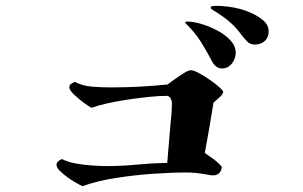

<svg xmlns="http://www.w3.org/2000/svg" viewBox="-20 -766 1040 659"><path d="M746 -451Q746 -443 732.5 -431Q719 -419 713 -414Q706 -371 698.5 -327.5Q691 -284 683 -241Q698 -231 713.5 -219.5Q729 -208 741 -194Q741 -181 733 -172.5Q725 -164 711 -164Q706 -164 700.5 -165Q695 -166 690 -167Q673 -170 655.5 -172Q638 -174 621 -174Q569 -174 504.5 -169.5Q440 -165 376.5 -155Q313 -145 263 -127Q256 -130 241 -138.5Q226 -147 211 -158Q196 -169 185 -180Q174 -191 174 -200Q174 -208 180.5 -213Q187 -218 193 -220Q212 -210 239.5 -205Q267 -200 296 -198Q325 -196 346 -196Q398 -196 450 -201Q502 -206 554 -207Q557 -240 559.5 -272.5Q562 -305 565 -338Q567 -357 568.5 -375Q570 -393 570 -412Q570 -420 565.5 -428.5Q561 -437 551 -437Q527 -437 492.5 -433.5Q458 -430 420.5 -424.5Q383 -419 349.5 -411.5Q316 -404 294 -396Q286 -400 267.5 -413.5Q249 -427 233.5 -442Q218 -457 218 -466Q218 -474 224.5 -478.5Q231 -483 237 -485Q263 -471 297 -468.5Q331 -466 360 -466Q409 -466 457.5 -468.5Q506 -471 555 -476Q563 -482 579 -493.5Q595 -505 611 -515Q627 -525 635 -525Q644 -525 662 -515.5Q680 -506 699.5 -492.5Q719 -479 732.5 -467Q746 -455 746 -451ZM789 -585Q789 -565 776 -548Q763 -531 741 -531Q731 -531 722.5 -537.5Q714 -544 709 -553Q691 -588 670 -621.5Q649 -655 620 -683Q619 -685 617.5 -685.5Q616 -686 616 -688Q616 -692 623 -692Q643 -692 670.5 -684Q698 -676 725.5 -661.5Q753 -647 771 -627.5Q789 -608 789 -585ZM902 -658Q902 -637 888.5 -625Q875 -613 855 -613Q839 -613 828.5 -623.5Q818 -634 809 -646Q788 -675 764 -694.5Q740 -714 710 -732Q709 -733 706 -735Q703 -737 703 -739Q703 -744 709 -745Q715 -746 719 -746Q762 -746 801 -736Q819 -732 842.5 -721.5Q866 -711 884 -695.5Q902 -680 902 -658Z"/></svg>

Font: Kaisei HarunoUmi
Style: Bold
Weight: 700
Designer: Font-Kai, 金井和夫
Foundry: KAZUO KANAI
Version: Version 5.003